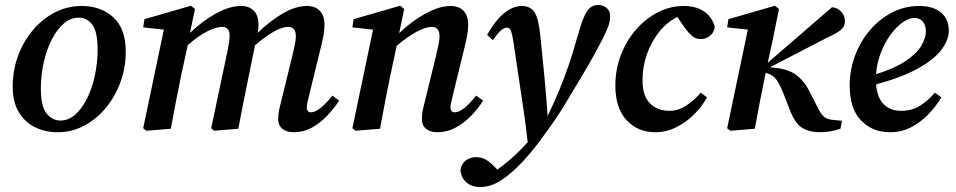

<svg xmlns="http://www.w3.org/2000/svg" viewBox="-20 -517 3838 771"><path d="M211 14Q161 14 120 -6.5Q79 -27 55 -67.5Q31 -108 31 -169Q31 -234 52.5 -292.5Q74 -351 112 -396Q150 -441 200 -467Q250 -493 308 -493Q385 -493 435 -447.5Q485 -402 485 -310Q485 -246 464 -188Q443 -130 405.5 -84.5Q368 -39 318.5 -12.5Q269 14 211 14ZM223 -33Q256 -33 283.5 -58Q311 -83 331 -124.5Q351 -166 361.5 -216.5Q372 -267 372 -318Q372 -389 351 -417.5Q330 -446 296 -446Q263 -446 235.5 -422Q208 -398 187.5 -357.5Q167 -317 155.5 -266Q144 -215 144 -162Q144 -91 166.5 -62Q189 -33 223 -33Z M568 8 555 -2 638 -398 555 -407 560 -440 747 -494 763 -481 743 -385Q793 -433 847.5 -463Q902 -493 948 -493Q980 -493 999 -474Q1018 -455 1018 -417Q1018 -400 1015 -385Q1064 -433 1115.5 -463Q1167 -493 1213 -493Q1245 -493 1264 -474Q1283 -455 1283 -417Q1283 -395 1278.5 -372Q1274 -349 1268 -325L1222 -137Q1218 -119 1215 -107Q1212 -95 1212 -87Q1212 -66 1229 -66Q1261 -66 1315 -133L1342 -113Q1321 -81 1293.5 -52Q1266 -23 1232.5 -4.5Q1199 14 1160 14Q1130 14 1113.5 0Q1097 -14 1097 -39Q1097 -59 1101.5 -79Q1106 -99 1113 -126L1153 -289Q1159 -314 1163.5 -335.5Q1168 -357 1168 -370Q1168 -392 1160 -400.5Q1152 -409 1137 -409Q1090 -409 1004 -335L979 -212Q968 -159 957.5 -106.5Q947 -54 937 0L840 8L828 -2L894 -314Q897 -331 899.5 -346Q902 -361 902 -373Q902 -409 873 -409Q848 -409 813 -391.5Q778 -374 734 -336L707 -212Q696 -159 686 -106.5Q676 -54 666 0Z M1408 8 1395 -2 1478 -398 1395 -407 1400 -440 1587 -494 1603 -481 1583 -384Q1633 -432 1688.5 -462.5Q1744 -493 1790 -493Q1822 -493 1841 -474Q1860 -455 1860 -417Q1860 -395 1855.5 -372Q1851 -349 1845 -325L1799 -137Q1795 -119 1792 -107Q1789 -95 1789 -87Q1789 -66 1806 -66Q1839 -66 1892 -133L1920 -113Q1901 -82 1872.5 -52.5Q1844 -23 1809.5 -4.5Q1775 14 1736 14Q1707 14 1690.5 0Q1674 -14 1674 -39Q1674 -59 1678.5 -79Q1683 -99 1690 -126L1730 -289Q1736 -314 1740.5 -335.5Q1745 -357 1745 -370Q1745 -392 1736.5 -400.5Q1728 -409 1714 -409Q1690 -409 1654 -390Q1618 -371 1573 -333L1547 -212Q1536 -159 1526 -106.5Q1516 -54 1506 0Z M1908 234Q1874 234 1852.5 215Q1831 196 1829 164Q1834 140 1851 127Q1868 114 1892 114Q1916 114 1935 126.5Q1954 139 1977 164Q2000 148 2024.5 127Q2049 106 2071 84Q2079 76 2085.5 68.5Q2092 61 2099 54Q2092 -9 2084 -65Q2076 -121 2067 -179Q2058 -237 2048 -306Q2042 -351 2037.5 -372.5Q2033 -394 2028 -400Q2023 -406 2015 -406Q2005 -406 1992.5 -395.5Q1980 -385 1959 -356L1936 -377Q1971 -438 2006 -465.5Q2041 -493 2075 -493Q2109 -493 2126 -468.5Q2143 -444 2150 -371Q2159 -285 2166.5 -205.5Q2174 -126 2179 -51Q2207 -109 2227 -158Q2247 -207 2263.5 -255Q2280 -303 2295 -357Q2311 -414 2323 -444Q2335 -474 2349 -485.5Q2363 -497 2382 -497Q2402 -497 2416 -485Q2430 -473 2430 -453Q2430 -431 2422.5 -411Q2415 -391 2399 -359Q2383 -328 2364 -293.5Q2345 -259 2318 -214Q2290 -168 2258.5 -114.5Q2227 -61 2185 -2Q2163 29 2138.5 61.5Q2114 94 2079 132Q2036 178 1994 206Q1952 234 1908 234Z M2612 14Q2541 14 2496 -34.5Q2451 -83 2451 -174Q2451 -238 2473 -295.5Q2495 -353 2533.5 -397.5Q2572 -442 2621.5 -467.5Q2671 -493 2726 -493Q2776 -493 2808 -470.5Q2840 -448 2850 -410Q2848 -387 2831.5 -373.5Q2815 -360 2794 -360Q2773 -360 2758 -373.5Q2743 -387 2730 -405L2700 -449Q2658 -428 2626.5 -388.5Q2595 -349 2577.5 -298.5Q2560 -248 2560 -195Q2560 -132 2590 -102Q2620 -72 2669 -72Q2704 -72 2736.5 -93.5Q2769 -115 2794 -145L2819 -126Q2799 -89 2766.5 -57Q2734 -25 2694.5 -5.5Q2655 14 2612 14Z M2913 8 2900 -2 2983 -398 2900 -407 2905 -440 3092 -494 3108 -481 3083 -357 3063 -265 3321 -488Q3344 -486 3358.5 -469.5Q3373 -453 3373 -431Q3373 -410 3355.5 -396Q3338 -382 3300 -365L3072 -247L3106 -243Q3153 -236 3182 -212.5Q3211 -189 3230 -151L3260 -92Q3275 -61 3287.5 -49.5Q3300 -38 3321 -36L3361 -32L3355 0Q3314 14 3272 14Q3231 14 3202 -3Q3173 -20 3152 -75L3123 -149Q3107 -187 3094 -202Q3081 -217 3057 -224L3055 -225L3052 -212Q3041 -159 3031 -106.5Q3021 -54 3011 0Z M3652 -445Q3630 -445 3604.5 -427Q3579 -409 3556 -377.5Q3533 -346 3517 -305Q3501 -264 3498 -219Q3574 -243 3617.5 -272.5Q3661 -302 3679.5 -333Q3698 -364 3698 -391Q3698 -417 3685 -431Q3672 -445 3652 -445ZM3554 14Q3483 14 3437.5 -33.5Q3392 -81 3392 -173Q3392 -236 3413.5 -293.5Q3435 -351 3473.5 -396Q3512 -441 3562.5 -467Q3613 -493 3671 -493Q3728 -493 3759 -466.5Q3790 -440 3790 -393Q3790 -357 3761 -318Q3732 -279 3668 -243Q3604 -207 3498 -178Q3503 -123 3529.5 -97.5Q3556 -72 3599 -72Q3645 -72 3678.5 -95Q3712 -118 3734 -145L3760 -126Q3739 -90 3708 -58Q3677 -26 3638.5 -6Q3600 14 3554 14Z"/></svg>

Font: Source Serif 4 Semibold
Style: Italic
Weight: 600
Italic angle: -12°
Designer: Frank Grießhammer
Foundry: Adobe
Version: Version 4.005;hotconv 1.1.0;makeotfexe 2.6.0